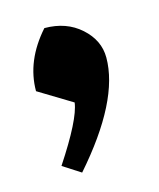

<svg xmlns="http://www.w3.org/2000/svg" viewBox="-65 -200 365 441"><g transform="rotate(-15 117.5 20.5)"><path d="M24 -16Q24 -88 80 -151Q132 -151 166 -120.5Q200 -90 200 -49Q200 53 78 192L36 165Q98 71 103 32Z"/></g></svg>

Font: Oleo Script Swash Caps
Style: Regular
Weight: 400
Designer: Soytutype
Foundry: Soytutype
Version: Version 1.002